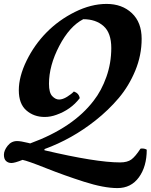

<svg xmlns="http://www.w3.org/2000/svg" viewBox="-20 -680 769 980"><path d="M207 81V87Q470 149 593 149Q630 149 650.5 134Q671 119 697 79Q699 78 701 78Q701 78 706 78Q719 78 729 84Q729 170 689 225Q649 280 579.5 280Q510 280 408.5 247.5Q307 215 214 178Q121 141 95 136Q55 152 38.5 152Q22 152 11 142Q0 132 0 110Q0 88 19 64Q38 40 67 40Q86 40 122 49L134 52Q353 -28 458 -166Q498 -217 523 -287.5Q548 -358 548 -435Q548 -512 508.5 -547Q469 -582 405 -582Q335 -546 282.5 -445.5Q230 -345 230 -252Q230 -207 246.5 -189.5Q263 -172 281.5 -172Q300 -172 322.5 -186Q345 -200 357 -213Q383 -204 387 -179Q342 -120 268 -94Q238 -83 208 -83Q153 -83 114.5 -116.5Q76 -150 76 -219.5Q76 -289 115.5 -370Q155 -451 217.5 -514.5Q280 -578 362.5 -619Q445 -660 524 -660Q603 -660 653 -613Q703 -566 703 -482Q703 -398 670.5 -319.5Q638 -241 586 -179.5Q534 -118 467 -65Q347 30 207 81Z"/></svg>

Font: Clara
Style: Regular
Weight: 400
Designer: Proyecto DEMO
Foundry: Proyecto DEMO
Version: Version 1.002